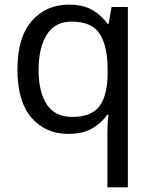

<svg xmlns="http://www.w3.org/2000/svg" viewBox="-20 -566 655 826"><path d="M442 11Q442 -7 443 -31Q444 -55 447 -72H441Q418 -38 377.5 -14Q337 10 273 10Q176 10 115.5 -59.5Q55 -129 55 -267Q55 -405 116.5 -475.5Q178 -546 276 -546Q339 -546 379 -522Q419 -498 443 -463H447L460 -536H530V240H442ZM290 -63Q373 -63 407.5 -108.5Q442 -154 443 -248V-266Q443 -368 409 -420.5Q375 -473 288 -473Q216 -473 181 -416.5Q146 -360 146 -265Q146 -170 181.5 -116.5Q217 -63 290 -63Z"/></svg>

Font: Noto Sans NKo
Style: Regular
Weight: 400
Designer: Monotype Design Team
Foundry: Monotype Imaging Inc.
Version: Version 2.003; ttfautohint (v1.8.4.7-5d5b)